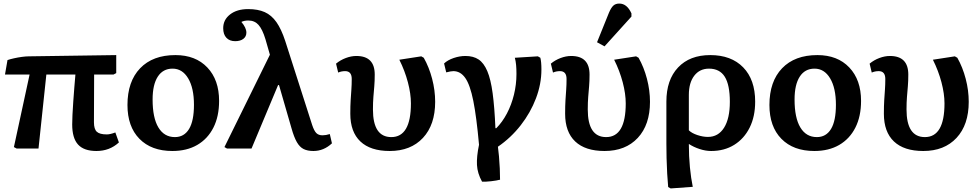

<svg xmlns="http://www.w3.org/2000/svg" viewBox="-20 -833 5494 1077"><path d="M521 14Q451 14 418 -22Q385 -58 385 -135Q385 -155 386.5 -189Q388 -223 391 -263.5Q394 -304 397 -343.5Q400 -383 403 -415H240L196 0H73L58 -8L146 -415H8L22 -496Q36 -501 58.5 -506Q81 -511 103.5 -514Q126 -517 142 -517L632 -524V-423L617 -415H508Q508 -352 507.5 -283.5Q507 -215 507 -147Q507 -109 523 -94Q539 -79 579 -79Q598 -79 627 -90L647 -34Q595 14 521 14Z M947 14Q829 14 762 -54.5Q695 -123 695 -244Q695 -376 766 -450Q837 -524 964 -524Q1077 -524 1143 -454.5Q1209 -385 1209 -267Q1209 -180 1177 -117Q1145 -54 1086.5 -20Q1028 14 947 14ZM961 -64Q1013 -64 1040.5 -109.5Q1068 -155 1068 -245Q1068 -339 1035.5 -393.5Q1003 -448 948 -448Q894 -448 865 -403Q836 -358 836 -275Q836 -172 868.5 -118Q901 -64 961 -64Z M1830 -81 1842 -29Q1796 14 1738 14Q1705 14 1683 3Q1661 -8 1645 -36Q1629 -64 1615 -114L1545 -356H1540L1391 0H1253L1239 -8L1494 -526L1469 -613Q1452 -669 1430 -693.5Q1408 -718 1373 -718Q1350 -718 1334 -710Q1362 -677 1362 -650Q1362 -628 1345 -615Q1328 -602 1299 -602Q1268 -602 1250 -621Q1232 -640 1232 -675Q1232 -722 1270.5 -752Q1309 -782 1372 -782Q1427 -782 1465 -765Q1503 -748 1530.5 -709Q1558 -670 1580 -603L1731 -132Q1742 -99 1754.5 -86.5Q1767 -74 1789 -74Q1808 -74 1830 -81Z M2166 14Q2058 14 2001.5 -39.5Q1945 -93 1945 -195Q1945 -240 1947 -271.5Q1949 -303 1951 -330.5Q1953 -358 1953 -390Q1953 -434 1916 -434Q1895 -434 1877 -426L1865 -476Q1889 -496 1919.5 -507.5Q1950 -519 1979 -519Q2082 -519 2082 -415Q2082 -378 2079.5 -349Q2077 -320 2074.5 -289.5Q2072 -259 2072 -219Q2072 -64 2175 -64Q2285 -64 2285 -253Q2285 -307 2268 -371.5Q2251 -436 2220 -498L2343 -517L2357 -509Q2387 -456 2404 -391Q2421 -326 2421 -262Q2421 -133 2352.5 -59.5Q2284 14 2166 14Z M2684 186Q2658 139 2655.5 92.5Q2653 46 2667 -21Q2653 -177 2635 -267Q2617 -357 2590 -395.5Q2563 -434 2523 -434Q2510 -434 2483 -427L2471 -477Q2491 -496 2524.5 -507.5Q2558 -519 2591 -519Q2635 -519 2664.5 -499.5Q2694 -480 2713.5 -434Q2733 -388 2743.5 -309.5Q2754 -231 2759 -114H2764Q2798 -148 2823.5 -196.5Q2849 -245 2863 -302Q2877 -359 2877 -418Q2877 -447 2875 -468.5Q2873 -490 2868 -509L2997 -517L3011 -509Q3017 -487 3017 -443Q3017 -362 2986.5 -281.5Q2956 -201 2901 -130.5Q2846 -60 2773 -10Q2776 11 2779 44Q2782 77 2783.5 112Q2785 147 2785 175Q2766 180 2735.5 183.5Q2705 187 2684 186Z M3371 14Q3263 14 3206.5 -39.5Q3150 -93 3150 -195Q3150 -240 3152 -271.5Q3154 -303 3156 -330.5Q3158 -358 3158 -390Q3158 -434 3121 -434Q3100 -434 3082 -426L3070 -476Q3094 -496 3124.5 -507.5Q3155 -519 3184 -519Q3287 -519 3287 -415Q3287 -378 3284.5 -349Q3282 -320 3279.5 -289.5Q3277 -259 3277 -219Q3277 -64 3380 -64Q3490 -64 3490 -253Q3490 -307 3473 -371.5Q3456 -436 3425 -498L3548 -517L3562 -509Q3592 -456 3609 -391Q3626 -326 3626 -262Q3626 -133 3557.5 -59.5Q3489 14 3371 14ZM3371 -573 3329 -596 3396 -762Q3408 -790 3420.5 -801.5Q3433 -813 3454 -813Q3497 -813 3522 -758V-740Z M3742 224 3728 216Q3725 184 3722.5 141Q3720 98 3719 53.5Q3718 9 3718 -27V-263Q3718 -385 3783.5 -454.5Q3849 -524 3964 -524Q4082 -524 4149 -455Q4216 -386 4216 -263Q4216 -179 4185 -117Q4154 -55 4098.5 -20.5Q4043 14 3969 14Q3938 14 3904.5 3Q3871 -8 3845 -25H3844Q3844 44 3850 105.5Q3856 167 3866 215ZM3951 -65Q4009 -65 4041.5 -116.5Q4074 -168 4074 -262Q4074 -357 4045.5 -402.5Q4017 -448 3957 -448Q3905 -448 3874.5 -408.5Q3844 -369 3844 -301V-102Q3860 -86 3891.5 -75.5Q3923 -65 3951 -65Z M4548 14Q4430 14 4363 -54.5Q4296 -123 4296 -244Q4296 -376 4367 -450Q4438 -524 4565 -524Q4678 -524 4744 -454.5Q4810 -385 4810 -267Q4810 -180 4778 -117Q4746 -54 4687.5 -20Q4629 14 4548 14ZM4562 -64Q4614 -64 4641.5 -109.5Q4669 -155 4669 -245Q4669 -339 4636.5 -393.5Q4604 -448 4549 -448Q4495 -448 4466 -403Q4437 -358 4437 -275Q4437 -172 4469.5 -118Q4502 -64 4562 -64Z M5159 14Q5051 14 4994.5 -39.5Q4938 -93 4938 -195Q4938 -240 4940 -271.5Q4942 -303 4944 -330.5Q4946 -358 4946 -390Q4946 -434 4909 -434Q4888 -434 4870 -426L4858 -476Q4882 -496 4912.5 -507.5Q4943 -519 4972 -519Q5075 -519 5075 -415Q5075 -378 5072.5 -349Q5070 -320 5067.5 -289.5Q5065 -259 5065 -219Q5065 -64 5168 -64Q5278 -64 5278 -253Q5278 -307 5261 -371.5Q5244 -436 5213 -498L5336 -517L5350 -509Q5380 -456 5397 -391Q5414 -326 5414 -262Q5414 -133 5345.5 -59.5Q5277 14 5159 14Z"/></svg>

Font: Literata SemiBold
Style: Regular
Weight: 600
Designer: Latin by Veronika Burian and Jose Scaglione. Greek by Irene Vlachou. Cyrillic by Vera Evstafieva.
Foundry: TypeTogether
Version: Version 3.103; ttfautohint (v1.8.4.7-5d5b);gftools[0.9.29]